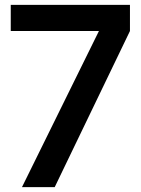

<svg xmlns="http://www.w3.org/2000/svg" viewBox="-20 -766 576 786"><path d="M70 0 385 -639H24V-746H512V-639L204 0Z"/></svg>

Font: Plus Jakarta Display Medium
Style: Regular
Weight: 500
Designer: Gumpita Rahayu
Foundry: Tokotype Studio
Version: Version 1.000